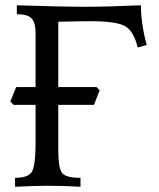

<svg xmlns="http://www.w3.org/2000/svg" viewBox="-20 -715 608 735"><path d="M288.1 0Q226.1 -3.9 159.7 -3.9Q118.2 -3.9 37.6 0V-34.2Q92.3 -34.2 104.2 -61.5Q116.2 -88.9 116.2 -168.5V-586.4Q116.2 -628.4 101.1 -644.5Q85.9 -660.6 44.4 -660.6V-694.8Q221.2 -689 301.8 -689Q391.6 -689 519.5 -694.8Q519.5 -624.5 541.5 -543L507.3 -533.2Q491.2 -597.7 457.5 -615.7Q423.8 -633.8 326.7 -633.8Q289.6 -633.8 203.1 -631.8V-140.1Q203.1 -74.7 216.6 -54.4Q230 -34.2 288.1 -34.2ZM339.8 -313.5H32.2L19.5 -326.2L42 -381.8H349.6L361.3 -369.1Z"/></svg>

Font: Kelvinch
Style: Regular
Weight: 400
Designer: Paul James MIller
Foundry: High-Logic / Made with FontCreator
Version: Version 3.30 September 23, 2016